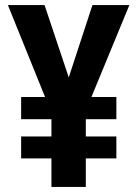

<svg xmlns="http://www.w3.org/2000/svg" viewBox="-20 -734 540 754"><path d="M250 -430 155 -714H11L157 -353H63V-266H182V-198H63V-112H182V0H317V-112H437V-198H317V-266H437V-353H339L488 -714H343Z"/></svg>

Font: Noto Sans Arabic UI Cn
Style: Bold
Weight: 700
Width: 3
Designer: Monotype Design Team, Nadine Chahine and Nizar Qandah
Foundry: Monotype Imaging Inc.
Version: Version 2.010